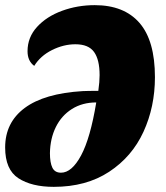

<svg xmlns="http://www.w3.org/2000/svg" viewBox="-35 -700 644 746"><path d="M-15 -127Q-15 -224 61 -280.5Q137 -337 286 -346Q306 -347 347 -347Q352 -382 352 -408Q352 -468 330.5 -498Q309 -528 258 -528Q212 -528 167 -505.5Q122 -483 98 -444Q72 -463 72 -501Q72 -555 109 -595.5Q146 -636 206 -658Q266 -680 333 -680Q447 -680 507 -611Q567 -542 567 -400Q567 -285 522.5 -188Q478 -91 389 -32.5Q300 26 174 26Q88 26 36.5 -7.5Q-15 -41 -15 -127ZM339 -302Q285 -302 244.5 -276.5Q204 -251 182 -206.5Q160 -162 159 -105Q159 -68 168.5 -48.5Q178 -29 202 -29Q244 -29 280 -96Q316 -163 339 -302Z"/></svg>

Font: Sansita ExtraBold Italic
Style: Regular
Weight: 800
Italic angle: -11°
Designer: Pablo Cosgaya
Foundry: Omnibus-Type
Version: Version 1.006